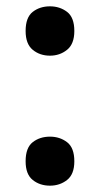

<svg xmlns="http://www.w3.org/2000/svg" viewBox="-20 -574 316 607"><path d="M61 -476Q61 -519 83.5 -536.5Q106 -554 138 -554Q169 -554 192 -536.5Q215 -519 215 -476Q215 -435 192 -416.5Q169 -398 138 -398Q106 -398 83.5 -416.5Q61 -435 61 -476ZM61 -64Q61 -107 83.5 -124.5Q106 -142 138 -142Q169 -142 192 -124.5Q215 -107 215 -64Q215 -23 192 -5Q169 13 138 13Q106 13 83.5 -5Q61 -23 61 -64Z"/></svg>

Font: Noto Sans Thai Looped SemiBold
Style: Regular
Weight: 600
Designer: Sasikarn Vongin, Ben Mitchell
Foundry: The Fontpad Ltd
Version: Version 1.001; ttfautohint (v1.8.4.7-5d5b)